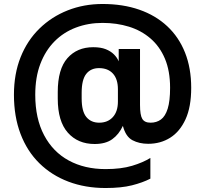

<svg xmlns="http://www.w3.org/2000/svg" viewBox="-20 -732 1030 964"><path d="M510 212Q408 212 323.5 180Q239 148 177.5 87.5Q116 27 83 -60Q50 -147 50 -256Q50 -361 83.5 -445Q117 -529 178 -588.5Q239 -648 320 -680Q401 -712 495 -712Q597 -712 679 -683.5Q761 -655 819.5 -600.5Q878 -546 909 -468Q940 -390 940 -291Q940 -195 911.5 -133Q883 -71 834.5 -40.5Q786 -10 724 -10Q679 -10 645 -28Q611 -46 597 -100Q577 -57 543.5 -33Q510 -9 455 -9Q371 -9 320.5 -66Q270 -123 270 -237V-270Q270 -385 318.5 -440Q367 -495 448 -495Q486 -495 511 -485Q536 -475 552 -459Q568 -443 576 -424V-486H683V-205Q683 -154 694.5 -135Q706 -116 736 -116Q766 -116 788 -132Q810 -148 822 -186.5Q834 -225 834 -291Q834 -376 808 -437.5Q782 -499 735.5 -539Q689 -579 627.5 -598Q566 -617 495 -617Q423 -617 361 -593.5Q299 -570 253.5 -524Q208 -478 182.5 -411Q157 -344 157 -256Q157 -137 201.5 -53Q246 31 325.5 74Q405 117 510 117Q588 117 643 100.5Q698 84 735 61V165Q696 185 642.5 198.5Q589 212 510 212ZM478 -116Q521 -116 546.5 -144Q572 -172 572 -222V-284Q572 -335 547 -362.5Q522 -390 477 -390Q436 -390 413 -361Q390 -332 390 -266V-238Q390 -173 413.5 -144.5Q437 -116 478 -116Z"/></svg>

Font: Golos Text SemiBold
Style: Regular
Weight: 600
Designer: A.Korolkova, Vitaly Kuzmin
Foundry: ParaType Ltd
Version: Version 2.004